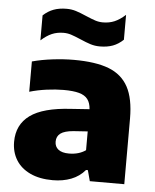

<svg xmlns="http://www.w3.org/2000/svg" viewBox="-55 -839 725 896"><g transform="rotate(5 307.0 -391.0)"><path d="M560 -307V0H398.5L385 -50.5H376.5Q350.5 -19.5 311.8 -4.5Q273 10.5 225.5 10.5Q163.5 10.5 119.5 -10.2Q75.5 -31 53 -67.8Q30.5 -104.5 30.5 -152.5Q30.5 -233 91 -277Q151.5 -321 282 -328.5L368 -334.5Q366 -364 352.8 -381.2Q339.5 -398.5 312.2 -406Q285 -413.5 239.5 -413.5Q203.5 -413.5 160.5 -407.8Q117.5 -402 80.5 -391V-533Q124.5 -545 176.5 -551.2Q228.5 -557.5 275 -557.5Q377.5 -557.5 439.2 -533.8Q501 -510 530.5 -455.5Q560 -401 560 -307ZM368.5 -142.5V-230.5L302 -226Q260.5 -222.5 242 -208.8Q223.5 -195 223.5 -170Q223.5 -146.5 240.5 -133.2Q257.5 -120 290 -120Q336.5 -120 368.5 -142.5ZM297 -656Q269 -668 252 -673.5Q235 -679 216.5 -679Q186.5 -679 162 -668.5Q137.5 -658 111.5 -634.5V-751.5Q134 -772.5 160.2 -782.2Q186.5 -792 221 -792Q244 -792 264.8 -785.5Q285.5 -779 314 -766.5Q342 -754.5 359 -749Q376 -743.5 394.5 -743.5Q424.5 -743.5 449 -754Q473.5 -764.5 499.5 -788V-671.5Q477 -650 450.8 -640.2Q424.5 -630.5 390 -630.5Q367 -630.5 346.2 -637Q325.5 -643.5 297 -656Z"/></g></svg>

Font: Encode Sans Semi Expanded ExBd
Style: Regular
Weight: 800
Width: 6
Designer: Multiple Designers
Foundry: Impallari Type
Version: Version 2.000